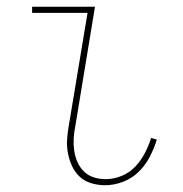

<svg xmlns="http://www.w3.org/2000/svg" viewBox="-20 -540 540 568"><path d="M291 8Q270 8 250 2Q230 -4 216 -17Q202 -30 193.5 -48Q185 -66 181 -86.5Q177 -107 178.5 -128Q180 -149 184 -171L239 -502H75V-520H261L203 -168Q199 -149 198 -130.5Q197 -112 199.5 -94.5Q202 -77 209 -61Q216 -45 228 -33Q240 -21 257 -15.5Q274 -10 293 -10Q316 -10 339.5 -19.5Q363 -29 380 -47Q397 -65 408.5 -87Q420 -109 427 -132L444 -127Q436 -101 423 -76Q410 -51 390 -31.5Q370 -12 343.5 -2Q317 8 291 8Z"/></svg>

Font: Iosevka Term Curly Thin
Style: Italic
Weight: 100
Italic angle: -9°
Designer: Belleve Invis
Foundry: Belleve Invis
Version: Version 32.3.0